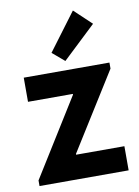

<svg xmlns="http://www.w3.org/2000/svg" viewBox="-89 -858 666 918"><g transform="rotate(-10 244.0 -399.5)"><path d="M27.3 -27.3 260.7 -402.3V-406.2H43V-523.4H459V-494.1L225.6 -121.1V-117.2H460V0H27.3ZM194.3 -617.2 330.1 -798.8 414.1 -719.7 252.9 -567.4Z"/></g></svg>

Font: Reddit Sans Fudge
Style: Bold
Weight: 700
Designer: Stephen Hutchings
Foundry: Reddit
Version: Version 1.013